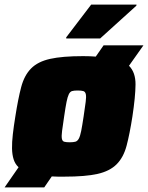

<svg xmlns="http://www.w3.org/2000/svg" viewBox="-41 -763 646 838"><path d="M0 0ZM-21 55 40 -33Q25 -47 18.5 -67.5Q12 -88 11.5 -115Q11 -142 15 -177Q19 -212 26 -255Q38 -332 51.5 -383Q65 -434 94.5 -464Q124 -494 177.5 -506Q231 -518 322 -518Q337 -518 350.5 -517.5Q364 -517 377 -516L411 -565H585L522 -476Q551 -447 550.5 -394Q550 -341 537 -255Q525 -178 511.5 -127Q498 -76 468 -46Q438 -16 385 -4Q332 8 240 8Q225 8 211.5 8Q198 8 185 7L152 55ZM263 -142Q279 -142 288 -144.5Q297 -147 303 -158Q309 -169 313.5 -192Q318 -215 324 -255Q330 -296 333 -318.5Q336 -341 333.5 -352Q331 -363 322.5 -365.5Q314 -368 298 -368Q282 -368 273.5 -365.5Q265 -363 259.5 -352Q254 -341 249.5 -318.5Q245 -296 239 -255Q233 -215 230 -192Q227 -169 229 -158Q231 -147 239 -144.5Q247 -142 263 -142ZM248 -595ZM248 -595V-600L357 -743H555L554 -738L396 -595Z"/></svg>

Font: Azeri Sans Black
Style: Italic
Weight: 900
Designer: Hector Gatti & Omnibus-Type (original fonts) / Cristiano Sobral (main changes and remastering)
Foundry: Omnibus-Type
Version: Version 0.07;August 21, 2020;FontCreator 13.0.0.2681 64-bit;